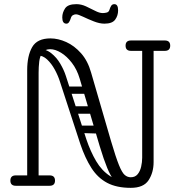

<svg xmlns="http://www.w3.org/2000/svg" viewBox="-20 -895 870 925"><path d="M610 10Q585 10 566 2.5Q547 -5 530 -25.5Q513 -46 496.5 -86Q480 -126 460 -192L364 -516Q351 -560 326.5 -592Q302 -624 274 -641Q246 -658 222 -658Q196 -658 184 -641Q172 -624 169 -598Q166 -572 166 -545V-28Q166 -16 159 -8Q152 0 138 0Q111 0 111 -26V-557Q111 -626 135 -668Q159 -710 223 -710Q260 -710 299 -692.5Q338 -675 370.5 -638.5Q403 -602 419 -545L515 -215Q538 -137 553 -100Q568 -63 581 -52Q594 -41 610 -41Q631 -41 643 -55.5Q655 -70 660 -92Q665 -114 665 -135V-669Q665 -695 692 -695Q720 -695 720 -671V-114Q720 -64 696 -27Q672 10 610 10ZM56 0Q30 0 30 -25Q30 -50 56 -50H219Q245 -50 245 -25Q245 0 219 0ZM611 -650Q585 -650 585 -675Q585 -700 611 -700H774Q800 -700 800 -675Q800 -650 774 -650ZM356 -272Q356 -290 374 -290H468Q484 -290 484 -270Q484 -251 469 -251L374 -254Q356 -254 356 -272ZM295 -461Q295 -478 312 -478H406Q424 -478 424 -462Q424 -443 407 -443H313Q295 -443 295 -461ZM327 -366Q327 -383 344 -383H438Q455 -383 455 -364Q455 -347 438 -347H344Q327 -347 327 -366ZM162 -660Q200 -660 226.5 -639Q253 -618 270.5 -588Q288 -558 297 -530L396 -224Q416 -165 443 -119Q470 -73 510 -47Q550 -21 606 -21L610 10Q542 10 496.5 -14Q451 -38 420.5 -85.5Q390 -133 367 -201L269 -501Q260 -530 244 -559.5Q228 -589 207 -608.5Q186 -628 162 -628ZM300 -781Q280 -781 280 -811Q280 -834 293.5 -854.5Q307 -875 348 -875Q371 -875 394 -864.5Q417 -854 438 -843Q459 -832 475 -832Q484 -832 494 -834.5Q504 -837 507 -847Q511 -860 516 -867.5Q521 -875 531 -875Q549 -875 549 -845Q549 -820 535 -800.5Q521 -781 483 -781Q460 -781 432 -792Q404 -803 380 -814.5Q356 -826 346 -826Q339 -826 331.5 -822Q324 -818 321 -807Q318 -797 313 -789Q308 -781 300 -781Z"/></svg>

Font: Agu Display Uzo
Style: Regular
Weight: 400
Version: Version 1.103